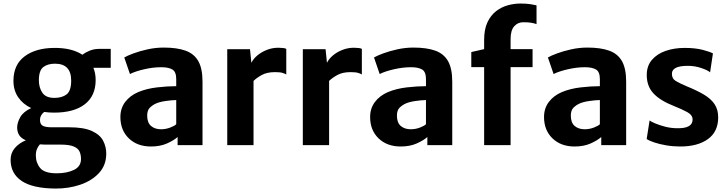

<svg xmlns="http://www.w3.org/2000/svg" viewBox="-20 -842 4225 1114"><path d="M293.5 -188.5Q264 -188.5 236.5 -192.5Q212 -173.5 212 -146.5Q212 -122 227.2 -112.8Q242.5 -103.5 280 -103.5H380.5Q466.5 -103.5 513.5 -81.8Q560.5 -60 578.5 -25.2Q596.5 9.5 596.5 49Q596.5 116 555 161.2Q513.5 206.5 446.2 229.5Q379 252.5 301.5 252Q170 251 105.8 208Q41.5 165 41.5 85Q41.5 45.5 66.2 16.8Q91 -12 130 -28Q103 -39.5 91.2 -58.2Q79.5 -77 79.5 -102.5Q80 -131 97.5 -162.2Q115 -193.5 161 -215Q113 -237.5 85.5 -277.8Q58 -318 58 -373Q58 -466.5 122.8 -515Q187.5 -563.5 294.5 -564Q395.5 -565 458 -524.5Q473 -536.5 499 -547.5Q525 -558.5 557.5 -558.5H622.5V-448.5H522Q535 -416.5 535 -377.5Q535 -286 472.2 -237.2Q409.5 -188.5 293.5 -188.5ZM295.5 -274Q339.5 -274 366.2 -294.2Q393 -314.5 393 -374.5Q393 -472.5 299 -472.5Q257 -472.5 231.2 -452.8Q205.5 -433 205.5 -376Q205.5 -334 225.8 -304Q246 -274 295.5 -274ZM188 60Q188 102.5 213.2 133Q238.5 163.5 309 163.5Q368 163.5 409 143.8Q450 124 450 80.5Q450 55.5 441.2 36.8Q432.5 18 406.8 7.5Q381 -3 331 -3H238.5Q225 -3 211.5 -4.5Q202 6 195 21.5Q188 37 188 60Z M856 8Q776.5 8 727.5 -39.2Q678.5 -86.5 678.5 -163Q678.5 -213.5 706.2 -250.2Q734 -287 781.5 -307.5Q830.5 -328 891.2 -335Q952 -342 1002.5 -342V-383Q1002.5 -425.5 980 -438.8Q957.5 -452 915.5 -452Q868 -452 816.2 -440Q764.5 -428 734 -412.5L701 -508.5Q717.5 -518.5 753.8 -532Q790 -545.5 836.5 -555.8Q883 -566 930 -566Q1007 -566 1056.8 -548Q1106.5 -530 1130.8 -487Q1155 -444 1155 -368V0H1010.5V-47Q988 -27 948.5 -9.5Q909 8 856 8ZM834 -171Q834 -130.5 856.2 -111.2Q878.5 -92 914.5 -92Q942 -92 968.5 -102.2Q995 -112.5 1002.5 -121.5V-261.5Q975 -261 939.8 -255.8Q904.5 -250.5 884 -241Q864.5 -232 849.2 -217Q834 -202 834 -171Z M1298.5 0V-556.5H1430.5L1438.5 -477.5Q1449.5 -500.5 1473 -520.2Q1496.5 -540 1528.2 -552.5Q1560 -565 1594.5 -565Q1609.5 -565 1622.2 -563.5Q1635 -562 1641 -558.5V-410Q1634 -414.5 1619.5 -419Q1605 -423.5 1575.5 -423.5Q1528.5 -423.5 1498.2 -406.5Q1468 -389.5 1451 -372.5V0Z M1737 0V-556.5H1869L1877 -477.5Q1888 -500.5 1911.5 -520.2Q1935 -540 1966.8 -552.5Q1998.5 -565 2033 -565Q2048 -565 2060.8 -563.5Q2073.5 -562 2079.5 -558.5V-410Q2072.5 -414.5 2058 -419Q2043.5 -423.5 2014 -423.5Q1967 -423.5 1936.8 -406.5Q1906.5 -389.5 1889.5 -372.5V0Z M2305 8Q2225.5 8 2176.5 -39.2Q2127.5 -86.5 2127.5 -163Q2127.5 -213.5 2155.2 -250.2Q2183 -287 2230.5 -307.5Q2279.5 -328 2340.2 -335Q2401 -342 2451.5 -342V-383Q2451.5 -425.5 2429 -438.8Q2406.5 -452 2364.5 -452Q2317 -452 2265.2 -440Q2213.5 -428 2183 -412.5L2150 -508.5Q2166.5 -518.5 2202.8 -532Q2239 -545.5 2285.5 -555.8Q2332 -566 2379 -566Q2456 -566 2505.8 -548Q2555.5 -530 2579.8 -487Q2604 -444 2604 -368V0H2459.5V-47Q2437 -27 2397.5 -9.5Q2358 8 2305 8ZM2283 -171Q2283 -130.5 2305.2 -111.2Q2327.5 -92 2363.5 -92Q2391 -92 2417.5 -102.2Q2444 -112.5 2451.5 -121.5V-261.5Q2424 -261 2388.8 -255.8Q2353.5 -250.5 2333 -241Q2313.5 -232 2298.2 -217Q2283 -202 2283 -171Z M2789 0V-452.5H2714.5V-540L2789 -557V-610.5Q2789 -671.5 2808 -712.2Q2827 -753 2858 -777Q2889 -801 2926 -811.2Q2963 -821.5 2999.5 -821.5Q3034.5 -821.5 3059.2 -817.5Q3084 -813.5 3093 -811V-702Q3081.5 -706.5 3063.5 -709.8Q3045.5 -713 3016.5 -713Q2984 -713 2963.2 -689.2Q2942.5 -665.5 2942.5 -615V-557H3070V-452.5H2942.5V0Z M3314 8Q3234.5 8 3185.5 -39.2Q3136.5 -86.5 3136.5 -163Q3136.5 -213.5 3164.2 -250.2Q3192 -287 3239.5 -307.5Q3288.5 -328 3349.2 -335Q3410 -342 3460.5 -342V-383Q3460.5 -425.5 3438 -438.8Q3415.5 -452 3373.5 -452Q3326 -452 3274.2 -440Q3222.5 -428 3192 -412.5L3159 -508.5Q3175.5 -518.5 3211.8 -532Q3248 -545.5 3294.5 -555.8Q3341 -566 3388 -566Q3465 -566 3514.8 -548Q3564.5 -530 3588.8 -487Q3613 -444 3613 -368V0H3468.5V-47Q3446 -27 3406.5 -9.5Q3367 8 3314 8ZM3292 -171Q3292 -130.5 3314.2 -111.2Q3336.5 -92 3372.5 -92Q3400 -92 3426.5 -102.2Q3453 -112.5 3460.5 -121.5V-261.5Q3433 -261 3397.8 -255.8Q3362.5 -250.5 3342 -241Q3322.5 -232 3307.2 -217Q3292 -202 3292 -171Z M3732 -35.5 3749 -143Q3757 -136.5 3781.5 -126Q3806 -115.5 3840 -106.8Q3874 -98 3910 -98Q3998.5 -96.5 3998.5 -148.5Q3998.5 -174.5 3967.5 -191.5Q3936.5 -208.5 3891 -226.5Q3809.5 -258.5 3770.8 -300.8Q3732 -343 3732.5 -408.5Q3733 -460.5 3762.8 -495Q3792.5 -529.5 3842.2 -546.8Q3892 -564 3952.5 -564Q4014 -564 4057 -552.8Q4100 -541.5 4116.5 -532L4100 -422.5Q4085.5 -435 4048.2 -447.5Q4011 -460 3971.5 -460Q3923 -460 3900.8 -448.2Q3878.5 -436.5 3878.5 -414.5Q3878 -386 3900.8 -372.2Q3923.5 -358.5 3964 -341.5Q4024 -317 4064.8 -292.8Q4105.5 -268.5 4126.2 -237.2Q4147 -206 4147 -161Q4147 -78 4087.5 -35Q4028 8 3927 8Q3884.5 8 3845.2 1.2Q3806 -5.5 3776.2 -15.5Q3746.5 -25.5 3732 -35.5Z"/></svg>

Font: Merriweather Sans
Style: Bold
Weight: 700
Designer: Eben Sorkin
Foundry: Eben Sorkin
Version: Version 1.008; ttfautohint (v1.7.19-72a1) -l 8 -r 50 -G 200 